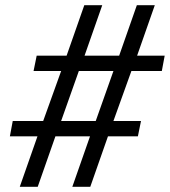

<svg xmlns="http://www.w3.org/2000/svg" viewBox="-20 -718 653 738"><path d="M326 -194H193L125 0H56L124 -194H18L29 -253H146L215 -445H109L121 -504H236L304 -698H373L305 -504H438L506 -698H575L507 -504H613L602 -445H485L416 -253H522L510 -194H395L327 0H258ZM348 -253 416 -445H283L215 -253Z"/></svg>

Font: IBM Plex Sans Cond Medm
Style: Italic
Weight: 500
Width: 3
Italic angle: -11°
Designer: Mike Abbink, Paul van der Laan, Pieter van Rosmalen
Foundry: Bold Monday
Version: Version 1.3